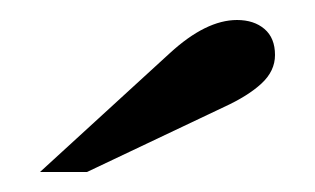

<svg xmlns="http://www.w3.org/2000/svg" viewBox="-20 -823 315 192"><path d="M20 -651 150 -770Q186 -803 217 -803Q234 -803 244.5 -794Q255 -785 255 -768Q255 -752 241.5 -739.5Q228 -727 204 -716L67 -651Z"/></svg>

Font: Libre Baskerville
Style: Regular
Weight: 400
Designer: Pablo Impallari, Rodrigo Fuenzalida
Foundry: Pablo Impallari, Rodrigo Fuenzalida
Version: Version 1.000; ttfautohint (v0.93) -l 8 -r 50 -G 200 -x 14 -